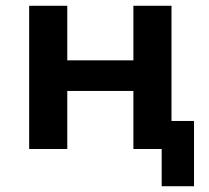

<svg xmlns="http://www.w3.org/2000/svg" viewBox="-20 -516 724 665"><path d="M540 129V0H442V-201H213V0H81V-496H213V-307H442V-496H574V-97H652V129Z"/></svg>

Font: Nunito Sans 9pt
Style: Bold
Weight: 700
Version: Version 3.101;gftools[0.9.27]